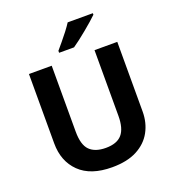

<svg xmlns="http://www.w3.org/2000/svg" viewBox="-164 -1060 1085 1197"><g transform="rotate(-20 378.0 -462.0)"><path d="M671 -252Q671 -178 638.5 -118.5Q606 -59 540.5 -24.5Q475 10 375 10Q233 10 159 -62.5Q85 -135 85 -254V-714H236V-277Q236 -189 272 -153Q308 -117 379 -117Q453 -117 486.5 -156Q520 -195 520 -278V-714H671ZM589 -924Q575 -910 552 -890Q529 -870 502.5 -848Q476 -826 450.5 -806.5Q425 -787 406 -774H307V-787Q323 -806 344.5 -831.5Q366 -857 387 -884.5Q408 -912 422 -934H589Z"/></g></svg>

Font: Noto Sans Bengali
Style: Bold
Weight: 700
Designer: Jelle Bosma - Monotype Design Team
Foundry: Monotype Imaging Inc.
Version: Version 2.003; ttfautohint (v1.8.4.7-5d5b)